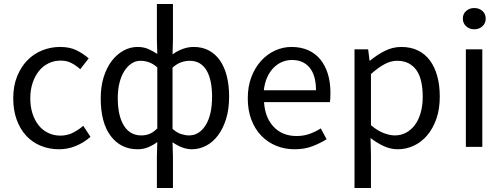

<svg xmlns="http://www.w3.org/2000/svg" viewBox="-20 -732 2506 957"><path d="M274 12Q226 12 184 -5Q142 -22 111.5 -54.5Q81 -87 63.5 -134.5Q46 -182 46 -242Q46 -303 65 -350.5Q84 -398 116 -431Q148 -464 190.5 -481Q233 -498 280 -498Q328 -498 362 -481Q396 -464 422 -441L380 -387Q359 -406 335.5 -418Q312 -430 283 -430Q250 -430 222 -416.5Q194 -403 174 -378Q154 -353 142.5 -318.5Q131 -284 131 -242Q131 -200 142 -166Q153 -132 172.5 -107.5Q192 -83 220 -69.5Q248 -56 281 -56Q315 -56 343.5 -70.5Q372 -85 395 -105L431 -50Q398 -21 358 -4.5Q318 12 274 12Z M762 205V49L764 -24Q744 -9 719.5 1.5Q695 12 666 12Q582 12 532 -54Q482 -120 482 -242Q482 -301 497 -348.5Q512 -396 537.5 -429Q563 -462 596 -480Q629 -498 666 -498Q695 -498 718.5 -488Q742 -478 764 -463L762 -535V-712H842V-535L840 -461Q863 -478 890.5 -488Q918 -498 945 -498Q988 -498 1021 -480.5Q1054 -463 1076.5 -430.5Q1099 -398 1110.5 -352.5Q1122 -307 1122 -250Q1122 -188 1107 -139.5Q1092 -91 1066.5 -57Q1041 -23 1007 -5.5Q973 12 936 12Q913 12 888.5 3Q864 -6 840 -23L842 49V205ZM684 -57Q706 -57 725 -64.5Q744 -72 764 -92V-396Q744 -414 722.5 -421.5Q701 -429 680 -429Q656 -429 635.5 -415.5Q615 -402 599.5 -377.5Q584 -353 575.5 -319Q567 -285 567 -243Q567 -155 597.5 -106Q628 -57 684 -57ZM922 -57Q973 -57 1005 -108Q1037 -159 1037 -250Q1037 -290 1030.5 -323Q1024 -356 1010.5 -379.5Q997 -403 976 -416Q955 -429 925 -429Q905 -429 884 -422Q863 -415 840 -395V-90Q862 -70 883.5 -63.5Q905 -57 922 -57Z M1448 12Q1399 12 1356.5 -5.5Q1314 -23 1282.5 -55.5Q1251 -88 1233 -135Q1215 -182 1215 -242Q1215 -302 1233.5 -349.5Q1252 -397 1282.5 -430Q1313 -463 1352 -480.5Q1391 -498 1433 -498Q1479 -498 1515.5 -482Q1552 -466 1576.5 -436Q1601 -406 1614 -364Q1627 -322 1627 -270Q1627 -257 1626.5 -244.5Q1626 -232 1624 -223H1296Q1301 -145 1344.5 -99.5Q1388 -54 1458 -54Q1493 -54 1522.5 -64.5Q1552 -75 1579 -92L1608 -38Q1576 -18 1537 -3Q1498 12 1448 12ZM1295 -282H1555Q1555 -356 1523.5 -394.5Q1492 -433 1435 -433Q1409 -433 1385.5 -423Q1362 -413 1343 -393.5Q1324 -374 1311.5 -346Q1299 -318 1295 -282Z M1747 205V-486H1815L1822 -430H1825Q1858 -458 1897.5 -478Q1937 -498 1980 -498Q2027 -498 2063 -480.5Q2099 -463 2123 -430.5Q2147 -398 2159.5 -352.5Q2172 -307 2172 -250Q2172 -188 2155 -139.5Q2138 -91 2109 -57Q2080 -23 2042 -5.5Q2004 12 1962 12Q1928 12 1894.5 -3Q1861 -18 1827 -44L1829 41V205ZM1948 -57Q1978 -57 2003.5 -70.5Q2029 -84 2047.5 -108.5Q2066 -133 2076.5 -169Q2087 -205 2087 -250Q2087 -290 2080 -323Q2073 -356 2057.5 -379.5Q2042 -403 2017.5 -416Q1993 -429 1959 -429Q1928 -429 1896.5 -412Q1865 -395 1829 -363V-108Q1862 -80 1893 -68.5Q1924 -57 1948 -57Z M2302 0V-486H2384V0ZM2344 -586Q2320 -586 2303.5 -601Q2287 -616 2287 -639Q2287 -663 2303.5 -677.5Q2320 -692 2344 -692Q2368 -692 2384.5 -677.5Q2401 -663 2401 -639Q2401 -616 2384.5 -601Q2368 -586 2344 -586Z"/></svg>

Font: Pinyin1712
Style: Regular
Weight: 400
Version: Version 1